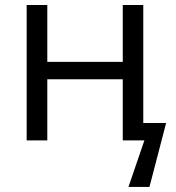

<svg xmlns="http://www.w3.org/2000/svg" viewBox="-20 -555 695 759"><path d="M85.4 0V-535.2H167V-310.5H465.3V-535.2H546.4V-68.8H636.7L570.8 184.1H487.8L550.8 0H465.3V-241.7H167V0Z"/></svg>

Font: Wonky
Style: Regular
Weight: 400
Designer: Monotype Design Team
Foundry: Monotype Imaging Inc.
Version: Version 3.000